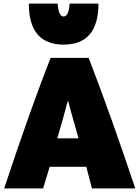

<svg xmlns="http://www.w3.org/2000/svg" viewBox="-20 -1024 766 1059"><path d="M726 15H487Q464 -76 456 -104H254Q250 -90 237 -48Q224 -6 218 15H3Q148 -422 259 -705H469Q591 -389 726 15ZM413 -261Q405 -288 391.5 -337.5Q378 -387 371 -410Q359 -458 355 -470Q348 -449 338 -409Q329 -374 296 -261ZM139 -1004H298Q303 -933 331 -933Q359 -933 364 -1004H523Q523 -778 331 -778Q139 -778 139 -1004Z"/></svg>

Font: Repo
Style: ExtraBlack
Weight: 1000
Designer: Stefan Peev
Foundry: Context Ltd
Version: Version 001.000